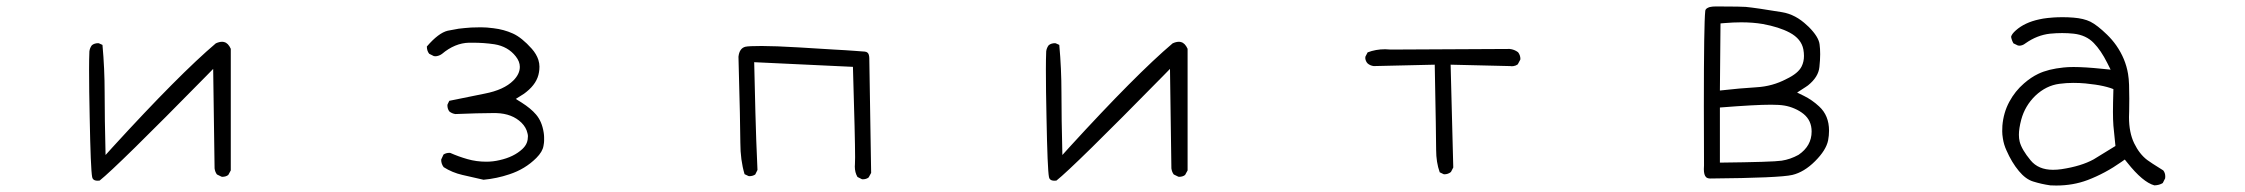

<svg xmlns="http://www.w3.org/2000/svg" viewBox="-20 -569 7040 602"><path d="M260.3 -408.2Q259.3 -384.3 259.3 -351.6Q259.3 -286.1 261.2 -201.7Q264.2 -37.6 269 -13.7Q270 -8.8 272.5 -6.8Q276.4 -2.4 286.6 -2.4Q289.6 -2.4 292.5 -2.9Q346.7 -45.9 626.5 -330.6L648.4 -353L652.8 -41Q654.3 -29.8 660.2 -22L674.3 -15.1Q675.8 -14.6 676.8 -14.6Q688.5 -14.6 695.8 -20.5L703.6 -34.7V-416Q695.3 -434.1 683.1 -437Q680.2 -438 676.3 -438Q667.5 -438 656.7 -433.1Q542 -335.9 333 -107.4L311 -83Q308.1 -198.2 308.1 -278.3Q308.1 -354 301.3 -428.2L290.5 -433.1Q289.1 -433.6 288.1 -433.6Q275.9 -433.6 268.1 -427.2Q261.7 -418.9 260.3 -408.2Z M1684.6 -153.8Q1679.2 -188.5 1660.6 -210Q1644.5 -229 1615.2 -247.6L1597.2 -258.8Q1619.1 -272.5 1623 -275.1Q1627 -277.8 1630.4 -280.8Q1664.6 -308.1 1669.9 -342.3Q1671.4 -350.1 1671.4 -360.1Q1671.4 -370.1 1668 -381.3Q1662.1 -399.4 1647.5 -416Q1616.2 -451.2 1588.1 -463.9Q1560.1 -476.6 1527.3 -480.5Q1505.9 -483.4 1487.5 -483.4Q1469.2 -483.4 1457.5 -482.7Q1445.8 -481.9 1436.5 -481Q1427.2 -480 1418 -479Q1400.4 -476.1 1383.8 -472.7Q1355 -465.8 1318.4 -423.3Q1318.4 -423.3 1318.4 -422.9Q1318.4 -409.7 1325.7 -400.4L1340.3 -393.1Q1341.8 -392.6 1345.5 -392.6Q1349.1 -392.6 1354.7 -394.3Q1360.4 -396 1365.7 -399.9Q1406.2 -434.1 1450.7 -435.1Q1456.5 -435.1 1462.4 -435.1Q1497.6 -435.1 1530.3 -430.2Q1572.8 -423.3 1597.2 -392.1Q1609.9 -376 1609.9 -359.4Q1609.9 -336.9 1589.4 -316.4Q1560.1 -287.1 1499.5 -275.4L1388.7 -252.9L1383.3 -241.7Q1382.8 -240.2 1382.8 -239.3Q1382.8 -227.1 1389.2 -219.2Q1397.5 -212.9 1407.7 -211.4Q1482.4 -214.4 1520 -214.4Q1529.3 -214.4 1536.6 -214.4Q1585.9 -212.9 1615.2 -184.1Q1629.9 -169.4 1633.8 -151.4Q1635.3 -146 1635.3 -142.1Q1635.3 -130.9 1631.8 -121.6Q1627.9 -111.3 1617.7 -101.6Q1590.8 -76.7 1546.4 -66.9Q1525.9 -62 1504.9 -62Q1473.6 -62 1445.6 -70.1Q1417.5 -78.1 1392.1 -89.4Q1390.6 -89.8 1389.6 -89.8Q1378.4 -89.8 1370.6 -84.5L1363.8 -69.8Q1363.3 -68.8 1363.3 -67.9Q1363.3 -55.2 1371.1 -44.9Q1397.9 -27.8 1429.9 -20.5Q1461.9 -13.2 1496.1 -5.4Q1538.1 -9.3 1577.1 -22.5Q1626.5 -38.6 1661.6 -73.7Q1681.2 -93.3 1684.1 -111.8Q1686 -122.1 1686 -127.4Q1686 -132.8 1686 -134.3Q1686 -135.7 1686 -138.2Q1686 -140.6 1685.8 -143.3Q1685.5 -146 1685.3 -148.7Q1685.1 -151.4 1684.6 -153.8Z M2684.6 -6.8Q2696.3 -6.8 2703.6 -12.7L2711.4 -26.9L2705.6 -387.2Q2705.1 -398.9 2700.7 -403.3Q2697.3 -406.7 2691.7 -407.2Q2686 -407.7 2678 -408.2Q2669.9 -408.7 2658 -409.7Q2646 -410.6 2630.4 -411.6Q2614.7 -412.6 2595.2 -413.6Q2556.2 -416 2484.4 -420.4Q2409.7 -424.8 2368.4 -424.8Q2327.1 -424.8 2316.9 -422.4Q2298.3 -417.5 2295.4 -391.1Q2301.3 -174.8 2301.3 -121.1Q2301.3 -67.4 2314.5 -22.9L2326.7 -17.1Q2328.1 -16.6 2329.1 -16.6Q2340.3 -16.6 2348.1 -22L2355 -36.1L2351.1 -130.9Q2349.1 -180.2 2344.7 -374L2654.3 -359.4Q2661.1 -134.3 2661.1 -75.7Q2661.1 -59.1 2660.6 -54.4Q2660.2 -49.8 2660.2 -46.9Q2660.2 -28.3 2668.5 -14.2L2682.1 -7.3Q2683.6 -6.8 2684.6 -6.8Z M3260.3 -408.2Q3259.3 -384.3 3259.3 -351.6Q3259.3 -286.1 3261.2 -201.7Q3264.2 -37.6 3269 -13.7Q3270 -8.8 3272.5 -6.8Q3276.4 -2.4 3286.6 -2.4Q3289.6 -2.4 3292.5 -2.9Q3346.7 -45.9 3626.5 -330.6L3648.4 -353L3652.8 -41Q3654.3 -29.8 3660.2 -22L3674.3 -15.1Q3675.8 -14.6 3676.8 -14.6Q3688.5 -14.6 3695.8 -20.5L3703.6 -34.7V-416Q3695.3 -434.1 3683.1 -437Q3680.2 -438 3676.3 -438Q3667.5 -438 3656.7 -433.1Q3542 -335.9 3333 -107.4L3311 -83Q3308.1 -198.2 3308.1 -278.3Q3308.1 -354 3301.3 -428.2L3290.5 -433.1Q3289.1 -433.6 3288.1 -433.6Q3275.9 -433.6 3268.1 -427.2Q3261.7 -418.9 3260.3 -408.2Z M4508.3 -22.5Q4520.5 -22.5 4529.3 -29.8L4536.6 -43.9L4528.3 -366.2L4714.8 -361.8Q4717.8 -361.3 4720.2 -361.3Q4722.7 -361.3 4725.6 -361.8Q4732.9 -362.8 4738.8 -367.2L4746.6 -381.8Q4747.1 -382.8 4747.1 -383.8Q4747.1 -396 4739.7 -405.3Q4728 -414.1 4713.4 -415.5L4340.3 -413.6Q4331.1 -414.6 4323.2 -414.6Q4293.5 -414.6 4268.1 -404.8L4261.2 -391.6Q4260.7 -390.6 4260.7 -387.2Q4260.7 -383.8 4262.5 -378.9Q4264.2 -374 4268.1 -370.1Q4275.9 -363.3 4287.1 -361.8L4478.5 -366.2Q4482.9 -137.7 4482.9 -98.9Q4482.9 -60.1 4494.1 -28.8L4506.3 -22.9Q4507.3 -22.5 4508.3 -22.5Z M5372.6 -59.1V-231.9Q5483.4 -240.7 5533.2 -240.7Q5559.1 -240.7 5575 -238Q5590.8 -235.4 5606.7 -228.5Q5622.6 -221.7 5635.3 -211.4Q5660.2 -190.9 5660.2 -156.7Q5660.2 -111.3 5619.1 -83.5Q5593.3 -69.3 5566.2 -65.2Q5539.1 -61 5372.6 -59.1ZM5427.7 -548.3 5360.4 -548.8Q5348.6 -548.8 5340.8 -546.9Q5331.1 -543.9 5328.1 -539.1Q5327.1 -537.6 5326.7 -534.7Q5322.3 -495.1 5322.3 -236.8Q5322.3 -154.8 5322.8 -50.8V-50.3Q5322.3 -43.5 5322.3 -38.6Q5322.3 -20.5 5329.1 -13.7Q5333.5 -9.3 5342.8 -9.3Q5560.1 -11.2 5599.6 -20.5Q5636.7 -29.3 5671.1 -63.7Q5705.6 -98.1 5711.9 -128.9Q5714.8 -144 5714.8 -159.2Q5714.8 -207 5683.6 -235.4Q5661.6 -255.9 5635.7 -268.6L5614.7 -278.8Q5638.2 -293.9 5641.8 -296.4Q5645.5 -298.8 5648.9 -301.3Q5681.6 -327.6 5684.6 -358.9Q5687 -381.3 5687 -398.9Q5687 -416.5 5685.1 -430.2Q5682.1 -453.6 5651.4 -484.4L5646 -489.3Q5609.9 -523.9 5567.4 -530.8Q5485.4 -544.4 5453.6 -547.4Q5439.5 -548.3 5427.7 -548.3ZM5581.1 -321.3H5581.5Q5581.1 -321.3 5581.1 -321.3ZM5439.5 -499Q5476.6 -499 5507.3 -493.7Q5558.1 -484.4 5591.3 -466.8Q5627.9 -447.3 5634.3 -414.1Q5636.2 -403.3 5636.2 -393.6Q5636.2 -375.5 5628.9 -360.8Q5618.2 -338.9 5581.1 -321.3Q5537.6 -298.3 5487.5 -295.4Q5437.5 -292.5 5372.6 -285.2L5374.5 -495.6L5386.7 -496.6Q5414.6 -499 5439.5 -499Z M6443.8 -38.6Q6430.2 -36.6 6417 -36.6Q6371.1 -36.6 6346.7 -66.4Q6318.8 -100.1 6312.5 -125Q6310.1 -134.8 6310.1 -146.5Q6310.1 -166 6317.4 -193.8Q6329.1 -237.3 6361.8 -269Q6395.5 -300.8 6437 -306.2Q6459 -309.1 6480.2 -309.1Q6501.5 -309.1 6518.8 -307.4Q6536.1 -305.7 6549.3 -303.7Q6576.2 -299.8 6597.2 -293L6606.4 -289.6Q6605 -242.7 6605 -218.3Q6605 -193.8 6606.4 -175Q6607.9 -156.2 6612.8 -111.3L6544.4 -69.3Q6505.4 -47.9 6443.8 -38.6ZM6307.1 -426.3Q6308.6 -425.8 6312.3 -425.8Q6315.9 -425.8 6320.8 -427.5Q6325.7 -429.2 6330.6 -433.1Q6367.2 -459 6407.7 -463.4Q6427.2 -465.3 6445.8 -465.3Q6464.4 -465.3 6481.9 -463.4Q6521 -459 6544.9 -434.1Q6567.4 -411.1 6586.9 -372.1L6597.7 -350.6L6573.7 -353Q6517.6 -358.9 6481.4 -358.9Q6463.4 -358.9 6450.2 -357.4Q6401.9 -352.5 6370.6 -337.4Q6348.1 -326.7 6326.2 -307.6Q6298.3 -283.7 6280 -249.8Q6261.7 -215.8 6258.3 -174.8Q6257.8 -167 6257.8 -157.2Q6257.8 -147.5 6259.8 -135.3Q6262.7 -115.7 6271 -97.7Q6287.6 -59.6 6310.1 -32.7Q6331.1 -7.3 6354.5 0Q6380.9 8.3 6408.7 12.2Q6418 12.7 6427.2 12.7Q6480 12.7 6525.4 -4.4Q6580.6 -25.4 6631.8 -61.5L6642.1 -68.8L6649.9 -59.1Q6698.7 2.4 6734.9 12.2Q6750.5 11.7 6761.2 4.9L6768.6 -9.8Q6769 -13.2 6769 -15.6Q6769 -26.9 6762.7 -34.7Q6743.7 -46.4 6729.5 -55.7Q6715.3 -64.9 6712.4 -67.4Q6688 -85.9 6671.6 -119.6Q6655.3 -153.3 6655.3 -201.7Q6655.3 -205.6 6655.8 -220.2Q6656.2 -234.9 6656.2 -259.3Q6656.2 -283.7 6655.5 -303.2Q6654.8 -322.8 6652.3 -337.4Q6644.5 -384.8 6615.2 -426.8Q6602.5 -444.8 6586.4 -460.4Q6555.7 -490.2 6534.2 -501Q6513.2 -511.2 6481.4 -513.7Q6464.8 -515.1 6447.8 -515.1Q6430.7 -515.1 6418.5 -514.2Q6406.2 -513.2 6399.4 -512.5Q6392.6 -511.7 6386.2 -510.7Q6379.9 -509.8 6374 -508.3Q6328.1 -498.5 6300.3 -473.6Q6287.6 -462.4 6285.6 -453.6Q6287.6 -442.4 6293 -433.1Z"/></svg>

Font: NaikaiFont
Style: ExtraLight
Weight: 200
Version: Version 1.89